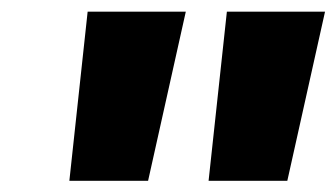

<svg xmlns="http://www.w3.org/2000/svg" viewBox="-20 -748 592 338"><path d="M102.1 -429.7 134.3 -727.5H307.1L240.7 -429.7ZM347.2 -429.7 379.4 -727.5H552.2L485.8 -429.7Z"/></svg>

Font: Inter Display Black
Style: Italic
Weight: 900
Italic angle: -9.39999°
Designer: Rasmus Andersson
Foundry: rsms
Version: Version 4.000;git-a52131595